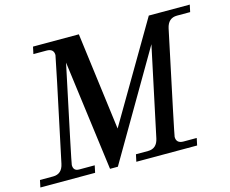

<svg xmlns="http://www.w3.org/2000/svg" viewBox="-131 -876 1221 1019"><g transform="rotate(-15 479.5 -366.0)"><path d="M832.5 0H498.5L506.8 -39.1H573.2Q622.1 -39.1 633.3 -92.8L737.3 -582L397 0H354L274.4 -605Q163.1 -81.1 163.1 -71.8Q163.1 -39.1 194.3 -39.1H280.3L272 0H-28.8L-20.5 -39.1H51.8Q100.6 -39.1 111.8 -92.8Q230.5 -650.4 230.5 -658.2Q230.5 -693.4 190.9 -693.4H118.7L127 -732.4H378.9L448.2 -196.3L763.2 -732.4H988.3L980 -693.4H907.7Q858.9 -693.4 847.2 -639.6Q729 -83 729 -74.7Q729 -39.1 768.6 -39.1H840.8Z"/></g></svg>

Font: Munson
Style: Italic
Weight: 400
Italic angle: -12°
Designer: Paul James MIller
Foundry: High-Logic / Made with FontCreator
Version: Version 2.10;May 5, 2019;FontCreator 11.5.0.2430 64-bit